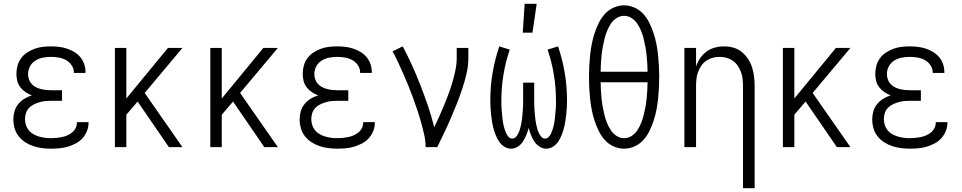

<svg xmlns="http://www.w3.org/2000/svg" viewBox="-20 -771 5040 1006"><path d="M247 8Q224 8 200.5 5Q177 2 154.5 -5.5Q132 -13 112 -26Q92 -39 77.5 -57.5Q63 -76 56.5 -99Q50 -122 50 -146Q50 -167 56 -188Q62 -209 75.5 -225.5Q89 -242 107.5 -253.5Q126 -265 147 -271Q129 -278 113.5 -288.5Q98 -299 86.5 -314Q75 -329 70.5 -347.5Q66 -366 66 -384Q66 -406 72 -427.5Q78 -449 91 -466.5Q104 -484 122.5 -496Q141 -508 161.5 -515.5Q182 -523 203.5 -525.5Q225 -528 247 -528Q268 -528 289 -525.5Q310 -523 330 -516.5Q350 -510 368.5 -499Q387 -488 400.5 -472Q414 -456 421 -435.5Q428 -415 428 -394V-389H367V-392Q367 -412 355 -429.5Q343 -447 325.5 -456.5Q308 -466 287.5 -469.5Q267 -473 247 -473Q226 -473 205 -469Q184 -465 166 -454Q148 -443 137.5 -424Q127 -405 127 -383Q127 -369 131.5 -355.5Q136 -342 145.5 -331.5Q155 -321 167.5 -314.5Q180 -308 194 -304.5Q208 -301 222 -299.5Q236 -298 250 -298H305V-243H250Q234 -243 218 -241.5Q202 -240 187 -235.5Q172 -231 157.5 -224Q143 -217 132 -205.5Q121 -194 116 -178.5Q111 -163 111 -147Q111 -131 116 -115.5Q121 -100 131 -88Q141 -76 155 -68Q169 -60 184.5 -55.5Q200 -51 215.5 -49Q231 -47 247 -47Q262 -47 276.5 -48.5Q291 -50 305.5 -53Q320 -56 333.5 -62Q347 -68 358.5 -77.5Q370 -87 376.5 -100.5Q383 -114 383 -129V-131H444V-128Q444 -105 435.5 -84Q427 -63 412 -46.5Q397 -30 377 -19.5Q357 -9 335.5 -2.5Q314 4 291.5 6Q269 8 247 8Z M936 0H865L701 -239L642 -170V0H582V-520H642V-255L860 -520H936L738 -284Z M1436 0H1365L1201 -239L1142 -170V0H1082V-520H1142V-255L1360 -520H1436L1238 -284Z M1747 8Q1724 8 1700.5 5Q1677 2 1654.5 -5.5Q1632 -13 1612 -26Q1592 -39 1577.5 -57.5Q1563 -76 1556.5 -99Q1550 -122 1550 -146Q1550 -167 1556 -188Q1562 -209 1575.5 -225.5Q1589 -242 1607.5 -253.5Q1626 -265 1647 -271Q1629 -278 1613.5 -288.5Q1598 -299 1586.5 -314Q1575 -329 1570.5 -347.5Q1566 -366 1566 -384Q1566 -406 1572 -427.5Q1578 -449 1591 -466.5Q1604 -484 1622.5 -496Q1641 -508 1661.5 -515.5Q1682 -523 1703.5 -525.5Q1725 -528 1747 -528Q1768 -528 1789 -525.5Q1810 -523 1830 -516.5Q1850 -510 1868.5 -499Q1887 -488 1900.5 -472Q1914 -456 1921 -435.5Q1928 -415 1928 -394V-389H1867V-392Q1867 -412 1855 -429.5Q1843 -447 1825.5 -456.5Q1808 -466 1787.5 -469.5Q1767 -473 1747 -473Q1726 -473 1705 -469Q1684 -465 1666 -454Q1648 -443 1637.5 -424Q1627 -405 1627 -383Q1627 -369 1631.5 -355.5Q1636 -342 1645.5 -331.5Q1655 -321 1667.5 -314.5Q1680 -308 1694 -304.5Q1708 -301 1722 -299.5Q1736 -298 1750 -298H1805V-243H1750Q1734 -243 1718 -241.5Q1702 -240 1687 -235.5Q1672 -231 1657.5 -224Q1643 -217 1632 -205.5Q1621 -194 1616 -178.5Q1611 -163 1611 -147Q1611 -131 1616 -115.5Q1621 -100 1631 -88Q1641 -76 1655 -68Q1669 -60 1684.5 -55.5Q1700 -51 1715.5 -49Q1731 -47 1747 -47Q1762 -47 1776.5 -48.5Q1791 -50 1805.5 -53Q1820 -56 1833.5 -62Q1847 -68 1858.5 -77.5Q1870 -87 1876.5 -100.5Q1883 -114 1883 -129V-131H1944V-128Q1944 -105 1935.5 -84Q1927 -63 1912 -46.5Q1897 -30 1877 -19.5Q1857 -9 1835.5 -2.5Q1814 4 1791.5 6Q1769 8 1747 8Z M2210 0Q2210 -33 2202.5 -66Q2195 -99 2186 -131Q2177 -163 2166.5 -194.5Q2156 -226 2144.5 -257.5Q2133 -289 2120.5 -320Q2108 -351 2094.5 -381.5Q2081 -412 2067 -442Q2053 -472 2037 -502L2090 -528Q2117 -478 2140.5 -425.5Q2164 -373 2184.5 -320Q2205 -267 2223.5 -213Q2242 -159 2255 -104Q2269 -133 2282 -162Q2295 -191 2307.5 -221Q2320 -251 2331 -281Q2342 -311 2351 -342Q2360 -373 2366.5 -404.5Q2373 -436 2373 -468V-520H2434V-468Q2434 -426 2424.5 -385.5Q2415 -345 2402 -305.5Q2389 -266 2373.5 -227.5Q2358 -189 2341.5 -150.5Q2325 -112 2307 -74.5Q2289 -37 2271 0Z M2658 8Q2639 8 2622.5 -2.5Q2606 -13 2595.5 -28.5Q2585 -44 2578 -61.5Q2571 -79 2566 -97Q2561 -115 2558 -134Q2555 -153 2553 -171.5Q2551 -190 2550 -208.5Q2549 -227 2549 -246Q2549 -318 2561 -389Q2573 -460 2596 -528L2651 -511Q2629 -447 2618 -380Q2607 -313 2607 -246Q2607 -235 2607 -223.5Q2607 -212 2608 -201Q2609 -190 2610 -179Q2611 -168 2612 -157.5Q2613 -147 2614.5 -136Q2616 -125 2618.5 -114Q2621 -103 2624.5 -92.5Q2628 -82 2632.5 -72Q2637 -62 2645 -53.5Q2653 -45 2664 -45Q2676 -45 2684 -54.5Q2692 -64 2697 -74.5Q2702 -85 2705 -96.5Q2708 -108 2710.5 -119.5Q2713 -131 2714.5 -142.5Q2716 -154 2717 -166Q2718 -178 2719 -189.5Q2720 -201 2720.5 -213Q2721 -225 2721 -236.5Q2721 -248 2721 -260V-338H2779V-260Q2779 -248 2779 -236.5Q2779 -225 2779.5 -213Q2780 -201 2781 -189.5Q2782 -178 2783 -166Q2784 -154 2785.5 -142.5Q2787 -131 2789.5 -119.5Q2792 -108 2795 -96.5Q2798 -85 2803 -74.5Q2808 -64 2816 -54.5Q2824 -45 2836 -45Q2847 -45 2855 -53.5Q2863 -62 2867.5 -72Q2872 -82 2875.5 -92.5Q2879 -103 2881.5 -114Q2884 -125 2885.5 -136Q2887 -147 2888 -157.5Q2889 -168 2890 -179Q2891 -190 2892 -201Q2893 -212 2893 -223.5Q2893 -235 2893 -246Q2893 -313 2882 -380Q2871 -447 2849 -511L2904 -528Q2927 -460 2939 -389Q2951 -318 2951 -246Q2951 -227 2950 -208.5Q2949 -190 2947 -171.5Q2945 -153 2942 -134Q2939 -115 2934 -97Q2929 -79 2922 -61.5Q2915 -44 2904.5 -28.5Q2894 -13 2877.5 -2.5Q2861 8 2842 8Q2823 8 2806.5 -3Q2790 -14 2779.5 -30Q2769 -46 2762 -64Q2755 -82 2750 -100Q2745 -82 2738 -64Q2731 -46 2720.5 -30Q2710 -14 2693.5 -3Q2677 8 2658 8ZM2719 -600 2729 -751H2792L2770 -600Z M3250 8Q3221 8 3194 -4.5Q3167 -17 3148 -38.5Q3129 -60 3116.5 -86Q3104 -112 3095 -139.5Q3086 -167 3080.5 -195.5Q3075 -224 3072 -252.5Q3069 -281 3067.5 -310Q3066 -339 3066 -368Q3066 -396 3067.5 -425Q3069 -454 3072 -482.5Q3075 -511 3080.5 -539.5Q3086 -568 3095 -595.5Q3104 -623 3116.5 -649Q3129 -675 3148 -696.5Q3167 -718 3194 -730.5Q3221 -743 3250 -743Q3279 -743 3306 -730.5Q3333 -718 3352 -696.5Q3371 -675 3383.5 -649Q3396 -623 3405 -595.5Q3414 -568 3419.5 -539.5Q3425 -511 3428 -482.5Q3431 -454 3432.5 -425Q3434 -396 3434 -368Q3434 -339 3432.5 -310Q3431 -281 3428 -252.5Q3425 -224 3419.5 -195.5Q3414 -167 3405 -139.5Q3396 -112 3383.5 -86Q3371 -60 3352 -38.5Q3333 -17 3306 -4.5Q3279 8 3250 8ZM3373 -395Q3373 -417 3371.5 -438.5Q3370 -460 3368 -481Q3366 -502 3362 -523.5Q3358 -545 3353 -566Q3348 -587 3340 -607Q3332 -627 3320.5 -645Q3309 -663 3290.5 -675.5Q3272 -688 3250 -688Q3228 -688 3209.5 -675.5Q3191 -663 3179.5 -645Q3168 -627 3160 -607Q3152 -587 3147 -566Q3142 -545 3138 -523.5Q3134 -502 3132 -481Q3130 -460 3128.5 -438.5Q3127 -417 3127 -395ZM3250 -47Q3272 -47 3290.5 -59.5Q3309 -72 3320.5 -90Q3332 -108 3340 -128Q3348 -148 3353 -169Q3358 -190 3362 -211.5Q3366 -233 3368 -254Q3370 -275 3371.5 -296.5Q3373 -318 3373 -340H3127Q3127 -318 3128.5 -296.5Q3130 -275 3132 -254Q3134 -233 3138 -211.5Q3142 -190 3147 -169Q3152 -148 3160 -128Q3168 -108 3179.5 -90Q3191 -72 3209.5 -59.5Q3228 -47 3250 -47Z M3873 215V-320Q3873 -339 3871 -357.5Q3869 -376 3862.5 -393.5Q3856 -411 3845.5 -426.5Q3835 -442 3820 -452.5Q3805 -463 3787 -468Q3769 -473 3750 -473Q3731 -473 3713 -468Q3695 -463 3680 -452.5Q3665 -442 3654.5 -426.5Q3644 -411 3637.5 -393.5Q3631 -376 3629 -357.5Q3627 -339 3627 -320V0H3566V-520H3627V-423Q3635 -446 3648.5 -466Q3662 -486 3681.5 -500.5Q3701 -515 3725 -521.5Q3749 -528 3773 -528Q3798 -528 3822 -521.5Q3846 -515 3865.5 -499.5Q3885 -484 3899 -463Q3913 -442 3920.5 -418Q3928 -394 3931 -369.5Q3934 -345 3934 -320V215Z M4436 0H4365L4201 -239L4142 -170V0H4082V-520H4142V-255L4360 -520H4436L4238 -284Z M4747 8Q4724 8 4700.5 5Q4677 2 4654.5 -5.5Q4632 -13 4612 -26Q4592 -39 4577.5 -57.5Q4563 -76 4556.5 -99Q4550 -122 4550 -146Q4550 -167 4556 -188Q4562 -209 4575.5 -225.5Q4589 -242 4607.5 -253.5Q4626 -265 4647 -271Q4629 -278 4613.5 -288.5Q4598 -299 4586.5 -314Q4575 -329 4570.5 -347.5Q4566 -366 4566 -384Q4566 -406 4572 -427.5Q4578 -449 4591 -466.5Q4604 -484 4622.5 -496Q4641 -508 4661.5 -515.5Q4682 -523 4703.5 -525.5Q4725 -528 4747 -528Q4768 -528 4789 -525.5Q4810 -523 4830 -516.5Q4850 -510 4868.5 -499Q4887 -488 4900.5 -472Q4914 -456 4921 -435.5Q4928 -415 4928 -394V-389H4867V-392Q4867 -412 4855 -429.5Q4843 -447 4825.5 -456.5Q4808 -466 4787.5 -469.5Q4767 -473 4747 -473Q4726 -473 4705 -469Q4684 -465 4666 -454Q4648 -443 4637.5 -424Q4627 -405 4627 -383Q4627 -369 4631.5 -355.5Q4636 -342 4645.5 -331.5Q4655 -321 4667.5 -314.5Q4680 -308 4694 -304.5Q4708 -301 4722 -299.5Q4736 -298 4750 -298H4805V-243H4750Q4734 -243 4718 -241.5Q4702 -240 4687 -235.5Q4672 -231 4657.5 -224Q4643 -217 4632 -205.5Q4621 -194 4616 -178.5Q4611 -163 4611 -147Q4611 -131 4616 -115.5Q4621 -100 4631 -88Q4641 -76 4655 -68Q4669 -60 4684.5 -55.5Q4700 -51 4715.5 -49Q4731 -47 4747 -47Q4762 -47 4776.5 -48.5Q4791 -50 4805.5 -53Q4820 -56 4833.5 -62Q4847 -68 4858.5 -77.5Q4870 -87 4876.5 -100.5Q4883 -114 4883 -129V-131H4944V-128Q4944 -105 4935.5 -84Q4927 -63 4912 -46.5Q4897 -30 4877 -19.5Q4857 -9 4835.5 -2.5Q4814 4 4791.5 6Q4769 8 4747 8Z"/></svg>

Font: Iosevka Light
Style: Regular
Weight: 300
Monospace: yes
Designer: Belleve Invis
Foundry: Belleve Invis
Version: Version 32.5.0; ttfautohint (v1.8.4)